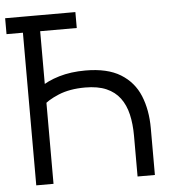

<svg xmlns="http://www.w3.org/2000/svg" viewBox="-52 -768 751 817"><g transform="rotate(-5 323.5 -360.0)"><path d="M300 -652H0V-720H300ZM70 -720H143.7V-382L123.3 -413.7Q157.7 -438.7 207.9 -453.7Q258.2 -468.7 320.7 -468.7Q414.3 -468.7 470.5 -434.1Q526.7 -399.5 551.7 -338.8Q576.7 -278 576.7 -199.7V0H502.7V-174Q502.7 -224.5 493.2 -265.3Q483.7 -306.2 461.8 -335.7Q439.8 -365.2 403.6 -380.9Q367.3 -396.7 313.3 -396.7Q246.8 -396.7 198.9 -376.7Q151 -356.7 128 -332.7L143.7 -391.7V0H70Z"/></g></svg>

Font: Manrope Variable Light
Style: Regular
Weight: 200
Designer: Mikhail Sharanda
Foundry: Mikhail Sharanda
Version: Version 4.505